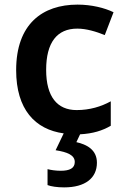

<svg xmlns="http://www.w3.org/2000/svg" viewBox="-20 -572 542 832"><path d="M400 133C400 77 356 54 311 44L327 10C383 7 424 -6 460 -27V-133C418 -110 369 -95 312 -95C228 -95 180 -153 180 -269C180 -388 227 -448 315 -448C354 -448 397 -435 434 -420L472 -519C433 -538 376 -552 316 -552C164 -552 50 -468 50 -268C50 -98 132 -11 256 6L221 79C272 87 304 100 304 130C304 157 282 168 243 168C223 168 201 165 186 161V230C201 236 228 240 258 240C349 240 400 200 400 133Z"/></svg>

Font: Noto Sans Georgian SemiBold
Style: Regular
Weight: 600
Designer: Monotype Design Team, Akaki Razmadze
Foundry: Google LLC
Version: Version 2.005